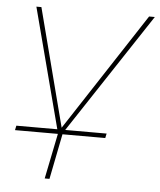

<svg xmlns="http://www.w3.org/2000/svg" viewBox="-52 -562 667 801"><g transform="rotate(5 282.0 -161.5)"><path d="M204 2 68 -517H89L217 -23L540 -517H564L224 -2L185 194H165ZM24 4 28 -15H406L402 4Z"/></g></svg>

Font: Montserrat Thin
Style: Italic
Weight: 100
Italic angle: -11.3°
Designer: Julieta Ulanovsky
Foundry: Julieta Ulanovsky
Version: Version 9.000; ttfautohint (v1.8.4.7-5d5b)